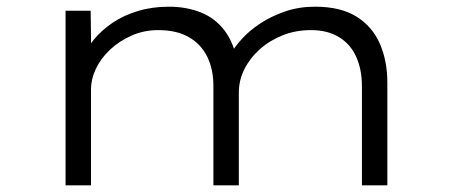

<svg xmlns="http://www.w3.org/2000/svg" viewBox="-20 -554 1354 574"><path d="M176 0V-522H251L253 -374L227 -380Q238 -408 260.5 -435.5Q283 -463 316 -485.5Q349 -508 392 -521Q435 -534 485 -534Q537 -534 580 -517Q623 -500 651.5 -462.5Q680 -425 691 -363L664 -376L668 -390Q680 -412 703 -437.5Q726 -463 759 -484.5Q792 -506 833 -520Q874 -534 922 -534Q998 -534 1045.5 -504.5Q1093 -475 1115.5 -423.5Q1138 -372 1138 -307V0H1062V-296Q1062 -346 1045 -384Q1028 -422 993.5 -443Q959 -464 910 -464Q864 -464 825 -448.5Q786 -433 756.5 -406.5Q727 -380 710.5 -347Q694 -314 694 -277V0H618V-297Q618 -347 599.5 -384.5Q581 -422 544.5 -443Q508 -464 453 -464Q410 -464 373 -447.5Q336 -431 308.5 -405Q281 -379 266.5 -348Q252 -317 252 -287V0Z"/></svg>

Font: Lexend Tera Light
Style: Regular
Weight: 300
Designer: Bonnie Shaver-Troup, Thomas Jockin
Foundry: Lexend
Version: Version 1.007